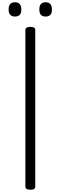

<svg xmlns="http://www.w3.org/2000/svg" viewBox="-20 -1660 536 1694"><path d="M248 14Q226 14 215 7Q204 0 204 -14V-1396Q204 -1410 215 -1416.5Q226 -1423 248 -1423Q270 -1423 280.5 -1416.5Q291 -1410 291 -1396V-14Q291 0 280.5 7Q270 14 248 14ZM112 -1514Q85 -1514 70.5 -1529.5Q56 -1545 56 -1576Q56 -1609 70 -1624.5Q84 -1640 113 -1640Q140 -1640 154 -1624Q168 -1608 168 -1577Q169 -1545 154.5 -1529.5Q140 -1514 112 -1514ZM383 -1514Q355 -1514 341 -1529.5Q327 -1545 327 -1576Q327 -1609 341 -1624.5Q355 -1640 383 -1640Q410 -1640 424 -1624Q438 -1608 438 -1577Q439 -1545 424.5 -1529.5Q410 -1514 383 -1514Z"/></svg>

Font: Playwrite FR Trad
Style: Regular
Weight: 400
Designer: Veronika Burian, José Scaglione
Foundry: TypeTogether
Version: Version 1.000